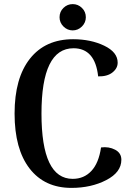

<svg xmlns="http://www.w3.org/2000/svg" viewBox="-20 -901 651 935"><path d="M270 -817Q270 -844 289 -862.5Q308 -881 334 -881Q360 -881 379 -862.5Q398 -844 398 -817Q398 -791 379 -772Q360 -753 334 -753Q308 -753 289 -772Q270 -791 270 -817ZM328 14Q197 14 124 -80.5Q51 -175 51 -348Q51 -521 126 -615.5Q201 -710 336 -710Q422 -710 487.5 -678.5Q553 -647 553 -596Q553 -568 527.5 -548Q502 -528 458 -529Q443 -666 338 -666Q182 -666 182 -348Q182 -30 334 -30Q389 -30 425 -68.5Q461 -107 472 -183Q510 -188 540.5 -172Q571 -156 571 -123Q571 -62 497.5 -24Q424 14 328 14Z"/></svg>

Font: Arima Koshi Semi Bold
Style: Regular
Weight: 600
Designer: Joana Correia and Natanael Gama
Foundry: NDISCOVER
Version: Version 1.019;PS 001.019;hotconv 1.0.88;makeotf.lib2.5.64775